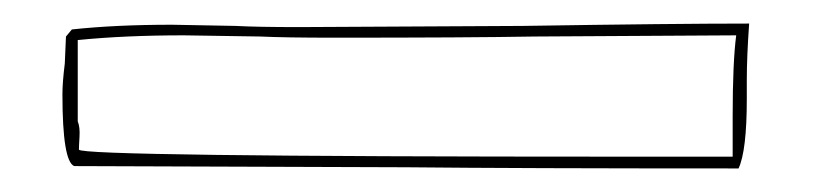

<svg xmlns="http://www.w3.org/2000/svg" viewBox="-20 12 690 163"><path d="M126 33 180 34Q198 35 234 35L424 34Q552 32 616 32Q614 60 614 80V96Q614 140 607 155Q419 155 325 154L43 153Q33 149 33 92Q33 82 35 66L36 43L41 37Q78 33 126 33ZM46 46V115Q48 120 47.5 128Q47 136 47 139Q47 145 510 145H602V111Q602 65 605 42L434 43Q377 44 264 44Q222 44 201 43L136 42Q86 42 46 46Z"/></svg>

Font: Londrina Outline
Style: Regular
Weight: 400
Designer: Marcelo Magalhaes
Foundry: Marcelo Magalhães
Version: Version 1.002